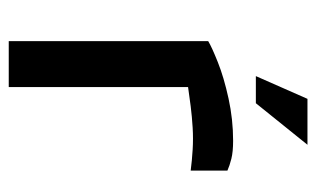

<svg xmlns="http://www.w3.org/2000/svg" viewBox="-162 -561 723 439"><g transform="rotate(90 199.5 -341.5)"><path d="M74 0V-456Q87 -464 122 -478Q157 -492 205 -502.5Q253 -513 302 -513Q327 -513 343 -509Q359 -505 370 -500V-416Q347 -419 322 -420.5Q297 -422 272 -420.5Q247 -419 223 -416Q199 -413 179 -410V0ZM154 -565 206 -683H311L216 -565Z"/></g></svg>

Font: Maven Pro Medium
Style: Regular
Weight: 500
Designer: Joe Prince
Foundry: Joe Prince
Version: Version 2.103